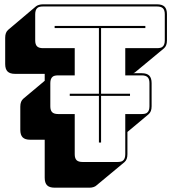

<svg xmlns="http://www.w3.org/2000/svg" viewBox="-20 -750 796 889"><path d="M395 119H233Q209 119 198 108Q187 97 187 73V-103H120Q96 -103 85 -114Q74 -125 74 -149V-256Q74 -269 77.5 -278Q81 -287 88 -293L187 -376V-408H50Q26 -408 15 -419Q4 -430 4 -454V-575Q4 -588 7.5 -597Q11 -606 18 -612L147 -721Q152 -725 160.5 -727.5Q169 -730 179 -730H707Q731 -730 742 -719Q753 -708 753 -684V-563Q753 -550 749.5 -541Q746 -532 739 -526L610 -419Q607 -416 604 -414Q601 -412 597 -411H636Q660 -411 671 -400Q682 -389 682 -365V-258Q682 -245 678.5 -236Q675 -227 668 -221L570 -139V-36Q570 -23 566.5 -14Q563 -5 556 1L426 109Q422 113 413.5 116Q405 119 395 119ZM560 -36V-222H636Q644 -222 651 -223.5Q658 -225 662 -229Q667 -233 669.5 -240.5Q672 -248 672 -258V-365Q672 -384 663.5 -392.5Q655 -401 636 -401H560V-527H707Q715 -527 722 -528.5Q729 -530 733 -534Q738 -538 740.5 -545.5Q743 -553 743 -563V-684Q743 -703 734.5 -711.5Q726 -720 707 -720H179Q171 -720 164 -718.5Q157 -717 153 -713Q148 -709 145.5 -701.5Q143 -694 143 -684V-563Q143 -544 151.5 -535.5Q160 -527 179 -527H326V-401H249Q241 -401 234 -399.5Q227 -398 223 -394Q218 -390 215.5 -382.5Q213 -375 213 -365V-258Q213 -239 221.5 -230.5Q230 -222 249 -222H326V-36Q326 -17 334.5 -8.5Q343 0 362 0H524Q532 0 539 -1.5Q546 -3 550 -7Q555 -11 557.5 -18.5Q560 -26 560 -36ZM582 -306H448V-90H438V-306H303V-316H438V-620H233V-630H653V-620H448V-316H582Z"/></svg>

Font: Bungee Shade
Style: Regular
Weight: 400
Designer: David Jonathan Ross
Foundry: David Jonathan Ross
Version: Version 1.001;PS 1.0;hotconv 1.0.72;makeotf.lib2.5.5900